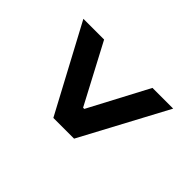

<svg xmlns="http://www.w3.org/2000/svg" viewBox="-152 -757 904 904"><g transform="rotate(-45 300.0 -305.0)"><path d="M85 -236V-374L515 -604V-466L218 -309V-301L515 -144V-6Z"/></g></svg>

Font: iA Writer Mono V
Style: Regular
Weight: 400
Designer: Mike Abbink, Paul van der Laan, Pieter van Rosmalen
Foundry: Bold Monday
Version: Version 2.000